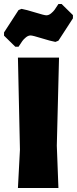

<svg xmlns="http://www.w3.org/2000/svg" viewBox="-29 -933 382 953"><path d="M277 -913 333 -858V-842L261 -731L246 -725Q223 -729 178 -743Q133 -757 123 -757Q111 -757 99.5 -747.5Q88 -738 82 -729.5Q76 -721 63 -701H47L-9 -756V-772L63 -883L78 -889Q101 -885 146 -871Q191 -857 201 -857Q213 -857 224.5 -866.5Q236 -876 242 -884.5Q248 -893 261 -913ZM264 -647 253 -210 261 0H60L70 -190L60 -647Z"/></svg>

Font: Alegreya Sans SC Black
Style: Regular
Weight: 900
Designer: Juan Pablo del Peral
Foundry: Huerta Tipografica
Version: Version 2.007